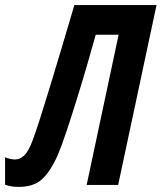

<svg xmlns="http://www.w3.org/2000/svg" viewBox="-68 -734 641 762"><path d="M5.9 7.8Q-7.8 7.8 -22.2 5.6Q-36.6 3.4 -47.9 -1V-109.9Q-27.3 -101.1 -7.8 -101.1Q10.7 -101.1 27.8 -116.7Q44.9 -132.3 62 -178.2Q73.2 -208 91.1 -263.9Q108.9 -319.8 131.3 -393.1Q153.8 -466.3 178.2 -548.8Q202.6 -631.3 227.1 -713.9H553.2L400.9 0H275.9L402.8 -596.2H312Q296.9 -542 277.1 -473.9Q257.3 -405.8 235.8 -336.7Q214.4 -267.6 194.8 -209.5Q175.3 -151.4 161.1 -118.2Q131.3 -51.8 97.9 -22Q64.5 7.8 5.9 7.8Z"/></svg>

Font: Open Sans Condensed
Style: Bold Italic
Weight: 700
Width: 3
Italic angle: -12°
Designer: Monotype Design Team
Foundry: Monotype Imaging Inc.
Version: Version 3.003; ttfautohint (v1.8.4)